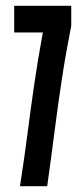

<svg xmlns="http://www.w3.org/2000/svg" viewBox="-20 -643 290 663"><path d="M49 0Q64 -96 75 -182Q86 -268 98.5 -353.5Q111 -439 128 -531H29V-623H226V-554Q207 -458 193.5 -369Q180 -280 168.5 -190Q157 -100 143 0Z"/></svg>

Font: Inconsolata UltraCondensed Black
Style: Regular
Weight: 900
Width: 1
Monospace: yes
Designer: Raph Levien, Cyreal, Brenton Simpson
Foundry: Raph Levien, Cyreal, Google
Version: Version 3.001; ttfautohint (v1.8.2.53-6de2)